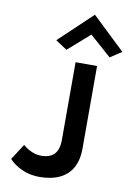

<svg xmlns="http://www.w3.org/2000/svg" viewBox="-107 -1072 819 1153"><g transform="rotate(10 302.5 -495.5)"><path d="M174 -813 244 -767 376 -883 507 -767 577 -813 376 -1004ZM311 -703V-229C311 -147 272 -114 203 -114C155 -113 107 -147 93 -160L31 -64C46 -46 107 8 196 12C202 13 209 13 216 13C359 13 442 -58 442 -198V-703Z"/></g></svg>

Font: Bluebird
Style: Regular
Weight: 400
Designer: Jasper
Foundry: Cannot Into Space Fonts
Version: Version 0.98